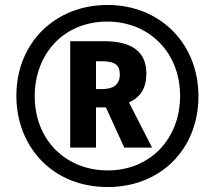

<svg xmlns="http://www.w3.org/2000/svg" viewBox="-20 -744 867 774"><path d="M414 10C628 10 780 -143 780 -356C780 -568 626 -724 413 -724C204 -724 46 -573 46 -358C46 -153 191 10 414 10ZM414 -57C246 -57 120 -179 120 -356C120 -528 238 -657 412 -657C581 -657 706 -533 706 -357C706 -186 587 -57 414 -57ZM263 -149H367V-311H407L481 -149H593L500 -331C546 -352 570 -388 570 -448C570 -534 514 -578 398 -578H263ZM393 -385H367V-497H393C442 -497 463 -482 463 -444C463 -403 437 -385 393 -385Z"/></svg>

Font: Noto Sans Georgian Condensed Bold
Style: Regular
Weight: 700
Width: 3
Designer: Monotype Design Team, Akaki Razmadze
Foundry: Google LLC
Version: Version 2.005